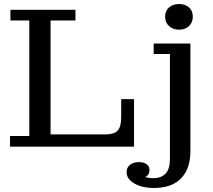

<svg xmlns="http://www.w3.org/2000/svg" viewBox="-20 -731 1064 957"><path d="M30 0V-53H126V-629H32V-682H356V-629H232V0ZM232 0V-61H648V0ZM505 -61Q549 -61 566.5 -80Q584 -99 584 -146V-237H648V-61ZM827 61V-462H746V-514H929V21ZM673 77Q695 77 710 87Q725 97 725 116Q725 140 707 150Q689 160 666 160L674 131Q682 143 700.5 150Q719 157 744 157L749 206Q688 206 649.5 183.5Q611 161 611 127Q611 104 628 90.5Q645 77 673 77ZM744 157Q784 157 805.5 134Q827 111 827 61L929 21Q929 84 906.5 125Q884 166 844 186Q804 206 749 206ZM873 -583Q842 -583 822.5 -601Q803 -619 803 -648Q803 -677 822.5 -694Q842 -711 873 -711Q903 -711 922 -694Q941 -677 941 -648Q941 -619 922 -601Q903 -583 873 -583Z"/></svg>

Font: Montagu Slab 24pt
Style: Regular
Weight: 400
Designer: Florian Karsten
Foundry: Florian Karsten
Version: Version 1.000